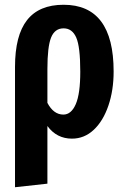

<svg xmlns="http://www.w3.org/2000/svg" viewBox="-20 -566 532 806"><path d="M457 -266Q457 -187 435 -122.5Q413 -58 373.5 -21Q334 16 282 16Q218 16 179 -37V205L43 220V-285Q43 -417 93.5 -481.5Q144 -546 247 -546Q457 -546 457 -266ZM317 -265Q317 -370 300 -408.5Q283 -447 247 -447Q210 -447 194.5 -408.5Q179 -370 179 -276V-134Q205 -85 246 -85Q279 -85 298 -128.5Q317 -172 317 -265Z"/></svg>

Font: Fira Sans Compressed SemiBold
Style: Regular
Weight: 600
Width: 1
Designer: bBox Type GmbH & Carrois Corporate GbR & Edenspiekermann AG
Foundry: bBox Type GmbH & Carrois Corporate GbR & Edenspiekermann AG
Version: Version 4.301